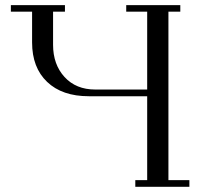

<svg xmlns="http://www.w3.org/2000/svg" viewBox="-20 -722 772 742"><path d="M22 -676.8V-702.1H231V-676.8H185.1V-548.8Q185.1 -472.7 229.5 -424.3Q273.9 -376 348.1 -376H548.8V-676.8H467.8V-702.1H676.8V-676.8H630.9V-25.9H711.9V0H502.9V-25.9H548.8V-350.1H323.2Q220.2 -350.1 162.1 -405.5Q104 -460.9 104 -558.1V-676.8Z"/></svg>

Font: Dehuti Alt
Style: Book
Weight: 400
Version: Version 1.2